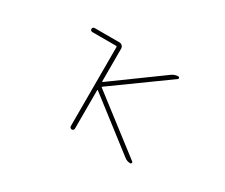

<svg xmlns="http://www.w3.org/2000/svg" viewBox="-91 -786 1181 1006"><g transform="rotate(30 500.0 -283.5)"><path d="M755.9 -23.4Q735.4 -23.4 719.7 -36.1L418 -269.5Q414.1 -272.5 414.1 -268.6V-36.1Q414.1 -31.2 410.6 -27.3Q407.2 -23.4 401.9 -23.4Q396.5 -23.4 392.6 -27.3Q388.7 -31.2 388.7 -36.1V-514.6Q388.7 -519.5 384.8 -519.5H240.2Q234.4 -519.5 231 -522.9Q227.5 -526.4 227.5 -531.2Q227.5 -536.1 231 -540Q234.4 -543.9 240.2 -543.9H389.6Q400.4 -543.9 407.2 -536.6Q414.1 -529.3 414.1 -519.5V-322.3Q414.1 -317.4 418 -320.3L708 -531.2Q725.6 -543.9 747.1 -543.9Q752 -543.9 753.4 -538.6Q754.9 -533.2 752 -531.2L428.7 -297.9Q424.8 -294.9 428.7 -292L760.7 -36.1Q762.7 -34.2 762.7 -31.2Q762.7 -30.3 761.7 -28.3Q760.7 -23.4 755.9 -23.4Z"/></g></svg>

Font: Rounded Mgen+ 1m thin
Style: Regular
Weight: 100
Designer: [Source Han Sans]
Ryoko NISHIZUKA  (kana & ideographs); Paul D. Hunt (Latin, Greek & Cyrillic); Wenlong ZHANG  (bopomofo
Version: Version 1.059.20150602